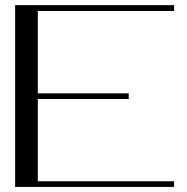

<svg xmlns="http://www.w3.org/2000/svg" viewBox="-20 -741 740 761"><path d="M669.9 -697.3Q669.9 -705.1 669.9 -720.7Q490.2 -720.7 129.9 -720.7Q107.4 -720.7 62.5 -720.7Q54.7 -720.7 40 -720.7Q40 -480.5 40 0Q47.9 0 62.5 0Q62.5 0 62.5 0Q264.6 0 669.9 0Q669.9 -7.8 669.9 -22.5Q490.2 -22.5 129.9 -22.5Q129.9 -130.9 129.9 -348.6Q250 -348.6 490.2 -348.6Q490.2 -356.4 490.2 -371.1Q370.1 -371.1 129.9 -371.1Q129.9 -480.5 129.9 -697.3Q309.6 -697.3 669.9 -697.3Z"/></svg>

Font: Suave
Style: Regular
Weight: 400
Designer: Manu Ambady
Version: Version 1.0